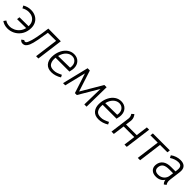

<svg xmlns="http://www.w3.org/2000/svg" viewBox="381 -1970 3432 3432"><g transform="rotate(45 2097.0 -254.5)"><path d="M124 13Q40 13 -22 -31L10 -75Q57 -41 127 -41Q176 -41 223 -63Q270 -85 306 -127.5Q342 -170 356 -230L128 -228L135 -282L363 -284Q366 -345 342 -386.5Q318 -428 277.5 -448Q237 -468 188 -468Q154 -468 121 -458.5Q88 -449 60 -432L35 -479Q105 -522 189 -522Q257 -522 310 -494Q363 -466 392 -415Q421 -364 421 -296Q421 -275 418 -252Q407 -168 362.5 -108Q318 -48 254.5 -17.5Q191 13 124 13Z M440 -23 485 -55Q494 -42 509 -42Q527 -42 538 -54.5Q549 -67 559 -93Q603 -190 643 -504L961 -501L895 0H837L896 -447L690 -445Q675 -342 654 -232.5Q633 -123 610 -70Q591 -29 567.5 -8Q544 13 506 13Q485 13 468 3.5Q451 -6 440 -23Z M1100 -186Q1100 -126 1129 -84Q1158 -42 1236 -42Q1276 -42 1311.5 -54Q1347 -66 1398 -91L1420 -47Q1378 -20 1329 -4.5Q1280 11 1231 11Q1140 11 1091.5 -43Q1043 -97 1043 -189Q1043 -212 1046 -237Q1055 -310 1088 -372Q1121 -434 1174.5 -471Q1228 -508 1295 -508Q1373 -508 1421 -458.5Q1469 -409 1469 -330Q1469 -319 1467 -297Q1464 -276 1458 -252Q1457 -246 1453 -227H1102Q1100 -205 1100 -186ZM1411 -285 1415 -306Q1416 -314 1416 -329Q1416 -387 1381.5 -423Q1347 -459 1293 -459Q1233 -459 1183.5 -412.5Q1134 -366 1113 -281Z M1640 -499H1697L1827 -97L2064 -499H2121L2113 0H2056L2065 -400L1843 -24H1794L1672 -400L1574 0H1518Z M2291 -186Q2291 -126 2320 -84Q2349 -42 2427 -42Q2467 -42 2502.5 -54Q2538 -66 2589 -91L2611 -47Q2569 -20 2520 -4.5Q2471 11 2422 11Q2331 11 2282.5 -43Q2234 -97 2234 -189Q2234 -212 2237 -237Q2246 -310 2279 -372Q2312 -434 2365.5 -471Q2419 -508 2486 -508Q2564 -508 2612 -458.5Q2660 -409 2660 -330Q2660 -319 2658 -297Q2655 -276 2649 -252Q2648 -246 2644 -227H2293Q2291 -205 2291 -186ZM2602 -285 2606 -306Q2607 -314 2607 -329Q2607 -387 2572.5 -423Q2538 -459 2484 -459Q2424 -459 2374.5 -412.5Q2325 -366 2304 -281Z M3129 0H3071L3100 -219H2832L2802 0H2743L2793 -378Q2794 -384 2794 -397Q2794 -441 2769 -474L2811 -511Q2853 -462 2853 -400Q2853 -393 2851 -375L2837 -274H3107L3137 -500H3195Z M3467 -445H3282L3289 -500H3718L3711 -445H3525L3467 0H3408Z M4033 -72Q4009 -32 3968 -11Q3927 10 3874 10Q3803 10 3762 -26Q3721 -62 3721 -124Q3721 -131 3723 -149Q3733 -224 3789.5 -265Q3846 -306 3941 -306H4055L4060 -344Q4062 -355 4062 -376Q4062 -419 4041 -439.5Q4020 -460 3976 -460Q3937 -460 3893.5 -445Q3850 -430 3815 -405L3792 -451Q3831 -481 3880 -497.5Q3929 -514 3978 -514Q4048 -514 4084.5 -480.5Q4121 -447 4121 -384Q4121 -363 4119 -351L4092 -142Q4089 -123 4089 -106Q4089 -55 4114 -24L4073 7Q4057 -9 4047.5 -26.5Q4038 -44 4033 -72ZM4038 -179 4048 -252H3951Q3869 -252 3829 -226.5Q3789 -201 3781 -144Q3780 -137 3780 -125Q3780 -85 3805 -64.5Q3830 -44 3876 -44Q3942 -44 3986 -82Q4030 -120 4038 -179Z"/></g></svg>

Font: Bellota Text
Style: Italic
Weight: 400
Italic angle: -7.5°
Designer: Kemie Guaida
Foundry: Kemie Guaida
Version: Version 4.001